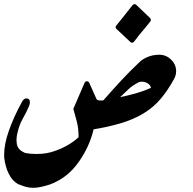

<svg xmlns="http://www.w3.org/2000/svg" viewBox="-25 -899 926 919"><path d="M693 -813Q700 -806 695 -797Q685 -784 675 -772Q665 -760 655 -748Q645 -736 640 -730Q635 -724 630.5 -717.5Q626 -711 616 -699Q613 -695 608 -694.5Q603 -694 599 -698L532 -761Q525 -768 531 -776Q551 -801 570.5 -825Q590 -849 609 -874Q612 -878 617.5 -879Q623 -880 627 -876ZM738 -637Q770 -637 794 -613.5Q818 -590 818 -558Q818 -538 808 -521Q780 -469 745 -427Q710 -385 660 -355Q611 -326 551 -308.5Q491 -291 423 -280Q404 -199 354 -127Q300 -48 214 -16Q192 -9 172 -4.5Q152 0 133 0Q116 0 99.5 -4.5Q83 -9 67 -16V-15Q35 -31 17.5 -66Q0 -101 -5 -146V-161Q-5 -209 17 -272Q28 -304 44 -339.5Q60 -375 81 -413Q90 -428 101 -428Q118 -428 118 -410Q118 -405 117 -400.5Q116 -396 114 -391Q101 -361 84 -331Q67 -301 59 -265Q54 -247 54 -230Q54 -204 63 -190.5Q72 -177 95 -167Q111 -164 124.5 -163Q138 -162 151 -162Q201 -162 242 -178Q306 -201 351 -242V-245Q351 -285 343 -316Q335 -347 326 -378L380 -503Q383 -510 391 -510Q398 -510 402 -503L436 -427Q439 -418 454 -418Q458 -418 462 -418Q466 -418 470 -419Q511 -466 554.5 -513Q598 -560 643 -602Q657 -616 682 -626.5Q707 -637 738 -637ZM698 -479Q697 -482 694 -488Q690 -496 678.5 -502Q667 -508 654 -508Q642 -508 633 -502Q608 -489 589 -471Q570 -453 550 -434Q590 -442 628 -453Q666 -464 698 -479Z"/></svg>

Font: Aref Ruqaa Ink
Style: Bold
Weight: 700
Designer: Abdullah Aref
Version: Version 1.005